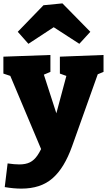

<svg xmlns="http://www.w3.org/2000/svg" viewBox="-26 -870 632 1135"><path d="M2 236 19 96Q39 99 56.5 100.5Q74 102 88 102Q126 102 151 89.5Q176 77 195.5 48.5Q215 20 235 -29L227 35L30 -433L45 -418L-6 -435V-535L272 -545V-445L222 -424L230 -439L335 -114L287 -125L370 -435L378 -417L328 -435V-535L586 -545V-445L530 -422L554 -437L400 -5Q377 59 348.5 106Q320 153 284.5 184Q249 215 203 230Q157 245 100 245Q55 245 2 236ZM142 -611 79 -682 231 -839 343 -850 508 -682 443 -611 219 -756 360 -754Z"/></svg>

Font: Bitter Thin Black
Style: Regular
Weight: 900
Version: Version 3.020